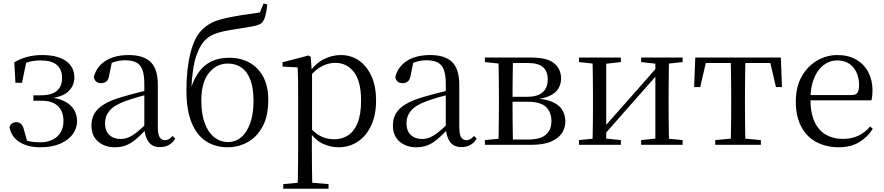

<svg xmlns="http://www.w3.org/2000/svg" viewBox="-20 -856 5223 1135"><path d="M217.6 14.6Q146.2 14.6 97.3 -14.9Q48.4 -44.5 35.9 -103.6Q41.2 -119.3 52.2 -126.7Q63.2 -134 75.8 -134Q92.1 -134 104.1 -123.5Q116.1 -112.9 121.6 -88.9L144.1 -7.5L95.8 -42.1Q125.9 -26.9 153.6 -20.9Q181.3 -14.8 216.3 -14.8Q280.6 -14.8 317.9 -48.7Q355.2 -82.5 355.2 -141.5Q355.2 -176.1 341.8 -203.1Q328.4 -230.1 299.9 -245.3Q271.3 -260.6 224 -260.6H177.4V-292.6H221.6Q286.2 -292.6 316.7 -319.4Q347.3 -346.3 347.1 -396.1Q346.1 -446.9 315 -472.9Q283.9 -498.8 220.8 -498.8Q186.2 -498.8 156.4 -491.7Q126.6 -484.6 97 -466.1L137 -497.1L110.1 -366.5H71.3L64.6 -487.8Q102.3 -510 143.2 -520.3Q184.1 -530.6 229 -530.6Q320.5 -530.6 370 -495.4Q419.4 -460.1 419.6 -397.7Q419.9 -349.6 383.4 -314.9Q346.9 -280.3 260.8 -273.2L262.6 -282Q323 -276.8 361.1 -257.4Q399.2 -238.1 417.4 -207.8Q435.6 -177.5 435.6 -138.7Q435.6 -98 410.4 -63.1Q385.1 -28.2 336.5 -6.8Q288 14.6 217.6 14.6Z M658.7 14.6Q599.5 14.6 560.1 -19.1Q520.6 -52.8 520.6 -115.1Q520.6 -153.9 537.8 -184.3Q554.9 -214.6 594.4 -239Q633.9 -263.5 699.9 -282.3Q741.8 -294.9 787.8 -306.7Q833.8 -318.5 873.8 -327.7V-303.3Q833.8 -293.3 792.7 -281.5Q751.6 -269.7 717.6 -257Q654.3 -233.6 627.6 -201.7Q600.9 -169.7 600.9 -128.2Q600.9 -81.6 626.5 -58Q652.2 -34.4 694.1 -34.4Q716.6 -34.4 738.6 -43.3Q760.6 -52.2 788.7 -74.2Q816.7 -96.3 854.8 -134.4L863.5 -87.1H839.9Q808.7 -53.7 781.5 -31.1Q754.2 -8.4 725.1 3.1Q696 14.6 658.7 14.6ZM925.8 13.6Q881.1 13.6 858.8 -16.6Q836.5 -46.7 833.2 -99.7V-103.3V-359Q833.2 -415 821.1 -445.3Q808.9 -475.6 783.7 -487.6Q758.6 -499.6 719 -499.6Q690.3 -499.6 661.1 -491.4Q631.9 -483.2 598.7 -464.7L642.2 -491.9L625.8 -412.7Q622.2 -386 609.7 -375.2Q597.1 -364.3 578.4 -364.3Q542.2 -364.3 534.5 -399.7Q549.4 -461 603.1 -495.8Q656.8 -530.6 741.2 -530.6Q828.5 -530.6 870.8 -489.2Q913 -447.8 913 -354.6V-107.7Q913 -60.8 924.1 -44.2Q935.1 -27.5 955.4 -27.5Q968 -27.5 978 -33.2Q988 -38.8 1000.4 -52.1L1016.1 -36.7Q1000.2 -10.7 977.6 1.4Q955 13.6 925.8 13.6Z M1326.7 14.6Q1253 14.6 1198.2 -20.7Q1143.4 -56 1112.7 -130.7Q1082 -205.4 1082 -323.6Q1082 -448.4 1106 -543.3Q1129.9 -638.2 1176.2 -681.9Q1214.9 -718.7 1260.7 -733.9Q1306.6 -749.1 1371.5 -760.1Q1407.6 -766.9 1446.3 -771.9Q1485 -776.9 1516.6 -782.7L1537.9 -835.6L1560.2 -829.8Q1555.9 -791 1548.9 -764.1Q1542 -737.2 1529.7 -722.5Q1514.4 -707.9 1474.8 -700.5Q1435.2 -693.1 1383.8 -685.1Q1339 -679.1 1305.6 -671.8Q1272.1 -664.5 1247.3 -654.7Q1222.6 -644.9 1202.7 -628.1Q1163.8 -595.4 1139.9 -524.7Q1116.1 -454.1 1110.9 -325.7L1106.5 -327.7Q1125.2 -387.9 1155.1 -429.7Q1185.1 -471.4 1229.8 -493Q1274.5 -514.6 1335.8 -514.6Q1401.2 -514.6 1453.1 -486.7Q1505 -458.7 1535.4 -403.4Q1565.8 -348.1 1565.8 -266.3Q1565.8 -168.8 1531.6 -106.7Q1497.5 -44.6 1442.7 -15Q1387.9 14.6 1326.7 14.6ZM1327.3 -16.4Q1372.9 -16.4 1406.7 -45.6Q1440.5 -74.7 1459.6 -129.3Q1478.7 -183.9 1478.7 -259.1Q1478.7 -335.8 1459.8 -384.7Q1440.8 -433.6 1406.6 -456.9Q1372.3 -480.3 1326.9 -480.3Q1260.3 -480.3 1215.2 -425.1Q1170.1 -369.8 1170.1 -260.3Q1170.1 -181.7 1190.5 -127.1Q1210.9 -72.5 1246.7 -44.5Q1282.5 -16.4 1327.3 -16.4Z M1654.5 259.8V232.4L1765.7 222.2H1803.5L1922.2 232.4V259.8ZM1739.5 259.8Q1740.5 225.6 1741 185.1Q1741.5 144.5 1742 103.1Q1742.5 61.7 1742.5 26.7V-286.8Q1742.5 -338.2 1742 -379.5Q1741.5 -420.7 1739.5 -457.5L1650.5 -462.4V-487.9L1803.9 -528L1816.9 -519.6L1822.9 -435.3L1824.7 -430.1V-78.7L1823.5 -68.7V26.5Q1823.5 60.7 1824 102.2Q1824.5 143.7 1825 184.7Q1825.5 225.6 1826.5 259.8ZM1980.6 14.6Q1936.1 14.6 1891.2 -5.1Q1846.3 -24.9 1808.2 -77.1H1795.4L1809.3 -105.1Q1846.5 -63.7 1881.4 -48.2Q1916.2 -32.7 1957.5 -32.7Q2001.2 -32.7 2036.6 -55.1Q2072.1 -77.6 2093.3 -128.1Q2114.5 -178.6 2114.5 -260.8Q2114.5 -374.9 2072.5 -429.7Q2030.4 -484.5 1961.9 -484.5Q1924.4 -484.5 1887 -466.8Q1849.5 -449.1 1805.2 -398.2L1794.6 -425H1805.5Q1844.9 -481.5 1894.2 -506.1Q1943.6 -530.6 1994.3 -530.6Q2055.5 -530.6 2102.2 -498Q2149 -465.4 2176.1 -405.4Q2203.2 -345.3 2203.2 -262.6Q2203.2 -177.1 2174.5 -114.8Q2145.7 -52.4 2095.4 -18.9Q2045.2 14.6 1980.6 14.6Z M2440.7 14.6Q2381.5 14.6 2342.1 -19.1Q2302.6 -52.8 2302.6 -115.1Q2302.6 -153.9 2319.8 -184.3Q2336.9 -214.6 2376.4 -239Q2415.9 -263.5 2481.9 -282.3Q2523.8 -294.9 2569.8 -306.7Q2615.8 -318.5 2655.8 -327.7V-303.3Q2615.8 -293.3 2574.7 -281.5Q2533.6 -269.7 2499.6 -257Q2436.3 -233.6 2409.6 -201.7Q2382.9 -169.7 2382.9 -128.2Q2382.9 -81.6 2408.5 -58Q2434.2 -34.4 2476.1 -34.4Q2498.6 -34.4 2520.6 -43.3Q2542.6 -52.2 2570.7 -74.2Q2598.7 -96.3 2636.8 -134.4L2645.5 -87.1H2621.9Q2590.7 -53.7 2563.5 -31.1Q2536.2 -8.4 2507.1 3.1Q2478 14.6 2440.7 14.6ZM2707.8 13.6Q2663.1 13.6 2640.8 -16.6Q2618.5 -46.7 2615.2 -99.7V-103.3V-359Q2615.2 -415 2603.1 -445.3Q2590.9 -475.6 2565.7 -487.6Q2540.6 -499.6 2501 -499.6Q2472.3 -499.6 2443.1 -491.4Q2413.9 -483.2 2380.7 -464.7L2424.2 -491.9L2407.8 -412.7Q2404.2 -386 2391.7 -375.2Q2379.1 -364.3 2360.4 -364.3Q2324.2 -364.3 2316.5 -399.7Q2331.4 -461 2385.1 -495.8Q2438.8 -530.6 2523.2 -530.6Q2610.5 -530.6 2652.8 -489.2Q2695 -447.8 2695 -354.6V-107.7Q2695 -60.8 2706.1 -44.2Q2717.1 -27.5 2737.4 -27.5Q2750 -27.5 2760 -33.2Q2770 -38.8 2782.4 -52.1L2798.1 -36.7Q2782.2 -10.7 2759.6 1.4Q2737 13.6 2707.8 13.6Z M2846.5 0V-27.8L2955.7 -38.6L2969.2 -31.3H3103.6Q3173.8 -31.3 3206.7 -59.7Q3239.7 -88.1 3239.7 -140.4Q3239.7 -192.3 3207.8 -223.4Q3176 -254.6 3097.6 -254.6H2969.2V-283.7H3095Q3217.9 -283.7 3217.9 -387.5Q3217.9 -434.3 3190.2 -459Q3162.4 -483.7 3098 -483.7H2969.2L2955.7 -477.4L2846.5 -489.1V-516H3120.6Q3213.5 -516 3255.2 -482.3Q3296.8 -448.6 3296.8 -391.7Q3296.8 -362.3 3282.7 -335.8Q3268.5 -309.3 3233.1 -291.2Q3197.7 -273.1 3133.5 -267.5L3136.1 -274.5Q3203.6 -271.7 3244.4 -254Q3285.1 -236.3 3303.6 -206.6Q3322 -177 3322 -136.9Q3322 -101.9 3302.6 -70.8Q3283.2 -39.6 3239.2 -19.8Q3195.2 0 3120.6 0ZM2926.1 0Q2927.3 -24.4 2927.8 -65.3Q2928.3 -106.3 2928.8 -150.3Q2929.3 -194.3 2929.3 -228.5V-288.3Q2929.3 -321.7 2928.8 -365.7Q2928.3 -409.7 2927.8 -450.7Q2927.3 -491.8 2926.1 -516H3012.8Q3011.8 -491.8 3011.3 -450.2Q3010.8 -408.7 3010.3 -361.2Q3009.8 -313.7 3009.8 -272V-228.5Q3009.8 -194.3 3010.3 -150.3Q3010.8 -106.3 3011.3 -65.3Q3011.8 -24.4 3012.8 0Z M3402.5 0V-27.8L3510.7 -38.6H3545.3L3650.3 -27.8V0ZM3769.9 0V-27.8L3872.6 -38.6H3907L4015.2 -27.8V0ZM3482.1 0Q3483.3 -24.4 3483.8 -65.3Q3484.3 -106.3 3484.8 -150.3Q3485.3 -194.3 3485.3 -228.5V-288.3Q3485.3 -321.7 3484.8 -365.7Q3484.3 -409.7 3483.8 -450.7Q3483.3 -491.8 3482.1 -516H3563.7V0ZM3541.1 -46.9 3505.9 -65.8H3517.3L3694.2 -265.6L3875 -470.9L3908.7 -451H3897.4L3719.1 -249.4ZM3854.1 0V-516H3935.4Q3934.4 -491.8 3933.9 -450.7Q3933.4 -409.7 3932.9 -365.7Q3932.4 -321.7 3932.4 -288.3V-228.5Q3932.4 -194.3 3932.9 -150.3Q3933.4 -106.3 3933.9 -65.3Q3934.4 -24.4 3935.4 0ZM3402.5 -489.1V-516H3650.3V-489.1L3546.1 -477.4H3511.7ZM3769.9 -489.1V-516H4015.2V-489.1L3907.8 -477.4H3873.4Z M4083.3 -341.2 4090.1 -516H4595.9L4602.7 -341.2H4567.1L4526.8 -513.4L4569.2 -483.7H4116.7L4159.2 -513.4L4119.3 -341.2ZM4208.2 0V-27.8L4322.9 -38.6H4363.3L4477.8 -27.8V0ZM4299.2 0Q4300.2 -24.4 4300.8 -65.3Q4301.4 -106.3 4301.9 -150.3Q4302.4 -194.3 4302.4 -228.5V-288.3Q4302.4 -321.7 4301.9 -365.7Q4301.4 -409.7 4300.8 -450.7Q4300.2 -491.8 4299.2 -516H4386.8Q4385.8 -491.8 4385.3 -450.7Q4384.8 -409.7 4384.3 -365.7Q4383.8 -321.7 4383.8 -288.3V-228.5Q4383.8 -194.3 4384.3 -150.3Q4384.8 -106.3 4385.3 -65.3Q4385.8 -24.4 4386.8 0Z M4939.3 14.6Q4865.5 14.6 4807.6 -15.4Q4749.7 -45.5 4717.1 -106.2Q4684.4 -167 4684.4 -256.8Q4684.4 -341.1 4718.5 -402.5Q4752.6 -463.8 4808.8 -497.2Q4865 -530.6 4930.9 -530.6Q4996.2 -530.6 5042.4 -503.3Q5088.6 -475.9 5113.1 -429.2Q5137.7 -382.4 5137.7 -323.2Q5137.7 -286.8 5131.4 -262.9H4722.6V-294.2H5013.3Q5039.6 -294.2 5049 -308.2Q5058.3 -322.1 5058.3 -352.3Q5058.3 -416.2 5024.2 -457.5Q4990.2 -498.8 4928.6 -498.8Q4884.8 -498.8 4849 -471.6Q4813.1 -444.5 4792 -392.8Q4770.9 -341.2 4770.9 -268.7Q4770.9 -188 4795.4 -135.9Q4819.9 -83.8 4862.9 -59.4Q4906 -35 4961.5 -35Q5014.5 -35 5053.8 -53.7Q5093.2 -72.3 5123.7 -108.1L5139.6 -94.3Q5107 -43.5 5057 -14.4Q5007 14.6 4939.3 14.6Z"/></svg>

Font: Early Summer Mincho VF
Style: Regular
Weight: 250
Designer: GuiWonder
Version: Version 1.002